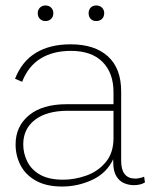

<svg xmlns="http://www.w3.org/2000/svg" viewBox="-20 -672 550 702"><path d="M395 -335Q395 -405 355 -445.5Q315 -486 239 -486Q174 -486 128.5 -458Q83 -430 61 -373L35 -384Q60 -448 111.5 -479Q163 -510 238 -510Q326 -510 374.5 -466Q423 -422 423 -338V-84Q423 -19 475 -19Q482 -19 491 -21Q500 -23 507 -26L510 -5Q494 5 469 5Q452 5 434.5 -2Q417 -9 405.5 -27.5Q394 -46 394 -80V-90Q370 -39 317.5 -14.5Q265 10 207 10Q149 10 111 -11.5Q73 -33 55 -68Q37 -103 37 -144Q37 -210 86 -250.5Q135 -291 224 -291H395ZM211 -15Q253 -15 295.5 -30Q338 -45 366.5 -79Q395 -113 395 -167V-267H228Q151 -267 108 -234Q65 -201 65 -144Q65 -111 80 -81Q95 -51 127 -33Q159 -15 211 -15ZM146 -652Q159 -652 167 -644Q175 -636 175 -624Q175 -611 167 -603Q159 -595 146 -595Q134 -595 126 -603Q118 -611 118 -624Q118 -636 126 -644Q134 -652 146 -652ZM332 -652Q345 -652 353 -644Q361 -636 361 -624Q361 -611 353 -603Q345 -595 332 -595Q319 -595 311.5 -603Q304 -611 304 -624Q304 -636 311.5 -644Q319 -652 332 -652Z"/></svg>

Font: Prodigy Sans ExtraLight
Style: Regular
Weight: 200
Designer: Wei Huang
Foundry: Wei Huang
Version: Version 1.003; ttfautohint (v1.8.3)